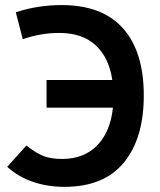

<svg xmlns="http://www.w3.org/2000/svg" viewBox="-20 -723 626 753"><path d="M232.4 9.8Q166.5 9.8 109.1 -9.8Q51.8 -29.3 8.3 -68.8L83.5 -152.3Q121.6 -122.1 151.4 -110.8Q181.2 -99.6 223.1 -99.6Q309.1 -99.6 361.1 -152.8Q413.1 -206.1 422.9 -300.8H162.6V-409.2H420.4Q407.2 -498 354.7 -545.9Q302.2 -593.8 212.9 -593.8Q174.8 -593.8 139.6 -587.6Q104.5 -581.5 69.3 -569.3L42 -674.8Q127.4 -703.1 222.2 -703.1Q380.9 -703.1 462.4 -611.8Q543.9 -520.5 543.9 -348.1Q543.9 -180.7 465.8 -85.4Q387.7 9.8 232.4 9.8Z"/></svg>

Font: Caskaydia Cove SemiBold
Style: Regular
Weight: 600
Monospace: yes
Designer: Aaron Bell
Foundry: Saja Typeworks
Version: Version 4.300; ttfautohint (v1.8.3)